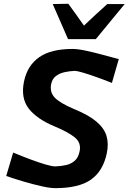

<svg xmlns="http://www.w3.org/2000/svg" viewBox="-20 -987 682 1020"><path d="M273.5 12.5Q247 12.5 203.8 3Q160.5 -6.5 110.2 -21.2Q60 -36 13 -52L50 -176.5Q98 -156.5 143 -139.8Q188 -123 222.5 -113Q257 -103 274 -103Q304.5 -104 331.5 -110.2Q358.5 -116.5 377.5 -133.5Q396.5 -150.5 403 -183.5Q412.5 -228.5 377 -257.2Q341.5 -286 271 -315Q175 -355 132.2 -410.8Q89.5 -466.5 107.5 -554Q125 -638.5 187.8 -682.8Q250.5 -727 366 -727Q393 -727 437.2 -717.5Q481.5 -708 528.5 -695.2Q575.5 -682.5 611 -673L574.5 -546.5Q532 -563.5 490.5 -578.2Q449 -593 418.5 -601.8Q388 -610.5 378 -610.5Q349.5 -609.5 322.8 -603.5Q296 -597.5 276.8 -582.8Q257.5 -568 252 -541Q243 -498 270.5 -468.8Q298 -439.5 374 -407.5Q451 -376 492.2 -341Q533.5 -306 545.8 -265Q558 -224 547.5 -173.5Q528 -79 463.8 -33.2Q399.5 12.5 273.5 12.5ZM341.5 -779Q321.5 -825.5 300.8 -872.5Q280 -919.5 260 -965.5L343 -967Q363 -939.5 384.2 -910Q405.5 -880.5 426 -851Q456.5 -880.5 488 -909.2Q519.5 -938 550 -965.5H642.5Q603 -918 565.2 -871.8Q527.5 -825.5 489 -779Z"/></svg>

Font: Commissioner Loud SemiBold
Style: Italic
Weight: 600
Italic angle: -12°
Designer: Kostas Bartsokas
Foundry: Kostas Bartsokas
Version: Version 1.000; ttfautohint (v1.8.3)